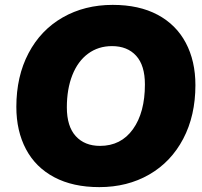

<svg xmlns="http://www.w3.org/2000/svg" viewBox="-20 -758 830 787"><path d="M47 -320Q47 -445 97 -540Q147 -635 237 -686.5Q327 -738 442 -738Q550 -738 626 -697.5Q702 -657 741.5 -582.5Q781 -508 781 -409Q781 -284 731 -189Q681 -94 591.5 -42.5Q502 9 387 9Q279 9 202.5 -31.5Q126 -72 86.5 -146.5Q47 -221 47 -320ZM574 -412Q574 -490 538 -529.5Q502 -569 439 -569Q383 -569 341 -538Q299 -507 276.5 -450Q254 -393 254 -318Q254 -240 290.5 -200Q327 -160 390 -160Q476 -160 525 -228.5Q574 -297 574 -412Z"/></svg>

Font: Mona Sans Black
Style: Italic
Weight: 900
Italic angle: -11.7°
Designer: Deni Anggara
Foundry: GitHub
Version: Version 2.000